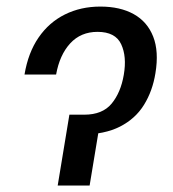

<svg xmlns="http://www.w3.org/2000/svg" viewBox="-20 -573 533 593"><path d="M55.7 -342.8Q66.9 -410.2 99.1 -457Q131.3 -503.9 180.4 -528.3Q229.5 -552.7 290 -552.7Q351.1 -552.7 393.1 -529.3Q435.1 -505.9 453.1 -460Q471.2 -414.1 460 -346.7Q451.2 -292 424.8 -249.3Q398.4 -206.5 350.8 -182.1Q303.2 -157.7 230.5 -157.2H208L218.8 -218.8H240.2Q296.4 -218.8 324.7 -252.9Q353 -287.1 362.3 -341.8Q372.1 -398.4 354.2 -436.5Q336.4 -474.6 281.2 -474.6Q229.5 -474.6 196.8 -439Q164.1 -403.3 153.3 -342.8ZM194.3 -218.8H293L256.8 0H158.2Z"/></svg>

Font: Inter Tight
Style: Italic
Weight: 400
Italic angle: -9.39999°
Designer: Rasmus Andersson
Foundry: rsms
Version: Version 3.002